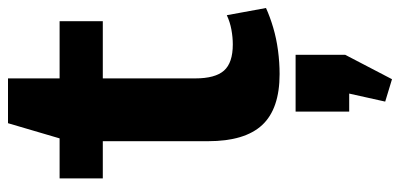

<svg xmlns="http://www.w3.org/2000/svg" viewBox="-280 -429 1000 480"><g transform="rotate(-90 220.0 -189.0)"><path d="M275 10Q188 10 147.5 -33.5Q107 -77 107 -169V-516L152 -669H264V-201Q264 -151 283.5 -129Q303 -107 349 -107Q367 -107 386 -110.5Q405 -114 422 -122L440 -24Q418 -14 391 -6Q364 2 334 6Q304 10 275 10ZM14 -540H407V-432H14ZM323 50V174L262 291L206 274L243 108L302 184H181V50Z"/></g></svg>

Font: Pathway Extreme 72pt
Style: Bold
Weight: 700
Designer: Eduardo Rodriguez Tunni
Foundry: Eduardo Rodriguez Tunni
Version: Version 1.001;gftools[0.9.26]